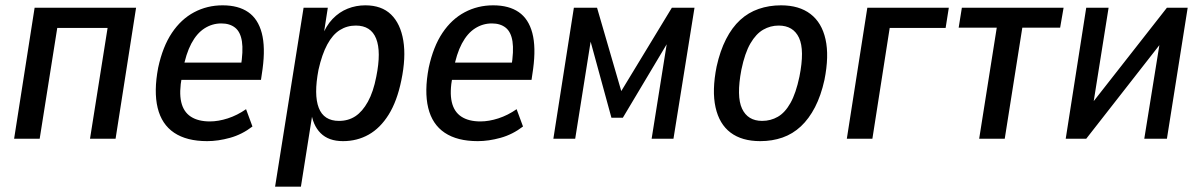

<svg xmlns="http://www.w3.org/2000/svg" viewBox="-20 -521 4511 721"><path d="M33 0 110 -492H491L414 0H318L384 -416H195L129 0Z M758 9Q681 9 634 -22.5Q587 -54 572 -116Q557 -178 574 -267Q591 -346 625.5 -397.5Q660 -449 709 -475Q758 -501 816 -501Q875 -501 912 -475.5Q949 -450 963 -397Q977 -344 966 -262L960 -221H645L655 -286H902L884 -268Q894 -330 888.5 -365.5Q883 -401 863 -417Q843 -433 811 -433Q777 -433 748 -414.5Q719 -396 698.5 -357.5Q678 -319 667 -259L663 -233Q652 -175 660.5 -138Q669 -101 696.5 -83Q724 -65 768 -65Q800 -65 835.5 -76.5Q871 -88 904 -111L928 -46Q889 -16 844 -3.5Q799 9 758 9Z M1013 180 1120 -492H1211L1194 -382H1188Q1204 -424 1229 -450Q1254 -476 1285.5 -488.5Q1317 -501 1352 -501Q1413 -501 1448.5 -466.5Q1484 -432 1494.5 -368.5Q1505 -305 1487 -219Q1471 -141 1439.5 -90.5Q1408 -40 1364.5 -15.5Q1321 9 1268 9Q1214 9 1184 -21Q1154 -51 1148 -104H1155L1110 180ZM1253 -67Q1288 -67 1314.5 -84.5Q1341 -102 1361.5 -139Q1382 -176 1393 -233Q1412 -327 1392.5 -376Q1373 -425 1316 -425Q1283 -425 1256 -408Q1229 -391 1209 -354Q1189 -317 1176 -259Q1158 -165 1177 -116Q1196 -67 1253 -67Z M1774 9Q1697 9 1650 -22.5Q1603 -54 1588 -116Q1573 -178 1590 -267Q1607 -346 1641.5 -397.5Q1676 -449 1725 -475Q1774 -501 1832 -501Q1891 -501 1928 -475.5Q1965 -450 1979 -397Q1993 -344 1982 -262L1976 -221H1661L1671 -286H1918L1900 -268Q1910 -330 1904.5 -365.5Q1899 -401 1879 -417Q1859 -433 1827 -433Q1793 -433 1764 -414.5Q1735 -396 1714.5 -357.5Q1694 -319 1683 -259L1679 -233Q1668 -175 1676.5 -138Q1685 -101 1712.5 -83Q1740 -65 1784 -65Q1816 -65 1851.5 -76.5Q1887 -88 1920 -111L1944 -46Q1905 -16 1860 -3.5Q1815 9 1774 9Z M2058 0 2135 -492H2222L2313 -179L2503 -492H2588L2509 0H2427L2489 -389H2504L2319 -79H2276L2191 -390H2202L2140 0Z M2835 9Q2766 9 2723.5 -23Q2681 -55 2667 -118Q2653 -181 2671 -271Q2684 -330 2706.5 -374Q2729 -418 2759.5 -446Q2790 -474 2829 -487.5Q2868 -501 2913 -501Q2981 -501 3023.5 -468.5Q3066 -436 3080 -373.5Q3094 -311 3076 -221Q3063 -162 3040.5 -118.5Q3018 -75 2987.5 -46.5Q2957 -18 2918.5 -4.5Q2880 9 2835 9ZM2842 -67Q2874 -67 2901 -82.5Q2928 -98 2948.5 -134.5Q2969 -171 2982 -233Q3002 -333 2980.5 -379Q2959 -425 2904 -425Q2873 -425 2846 -409.5Q2819 -394 2798 -358Q2777 -322 2764 -259Q2745 -159 2766.5 -113Q2788 -67 2842 -67Z M3160 0 3237 -492H3543L3531 -416H3321L3256 0Z M3657 0 3723 -417H3580L3592 -492H3974L3961 -417H3819L3753 0Z M3982 0 4059 -492H4143L4079 -90H4047L4362 -492H4440L4362 0H4277L4342 -403H4374L4059 0Z"/></svg>

Font: Nunito Sans 10pt Condensed SemiBold
Style: Italic
Weight: 600
Width: 3
Italic angle: -9°
Designer: Vernon Adams
Foundry: Vernon Adams
Version: Version 3.101;gftools[0.9.27]